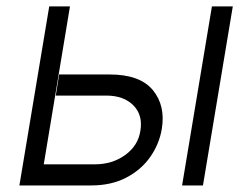

<svg xmlns="http://www.w3.org/2000/svg" viewBox="-20 -565 768 585"><path d="M160.2 -338.1H313.9Q406.2 -338.1 445.5 -290.7Q484.7 -243.3 473 -172.2Q465.2 -125.7 437.5 -86.5Q409.8 -47.2 364.3 -23.6Q318.9 0 257.8 0H39.1L130 -545.5H193.2L113.3 -64.3H268.5Q322.4 -64.3 361.7 -92.9Q400.9 -121.4 407.7 -166.5Q415.8 -214.1 386.4 -244Q356.9 -273.8 303.6 -273.8H149.9ZM534.8 0 625.7 -545.5H689.3L598.4 0Z"/></svg>

Font: Inter Light  BETA
Style: Italic
Weight: 300
Italic angle: 9.39999°
Designer: Rasmus Andersson
Foundry: rsms
Version: Version 3.011;git-f93a4a705